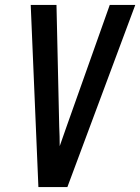

<svg xmlns="http://www.w3.org/2000/svg" viewBox="-20 -755 566 775"><path d="M135 0 104 -735H208L219 -245Q220 -225 220.5 -205Q221 -185 221 -165Q228 -185 235 -205Q242 -225 249 -245L423 -735H526L252 0Z"/></svg>

Font: Iosevka SS04 Semibold Oblique
Style: Regular
Weight: 600
Italic angle: -9°
Monospace: yes
Designer: Belleve Invis
Foundry: Belleve Invis
Version: Version 19.0.0; ttfautohint (v1.8.4)